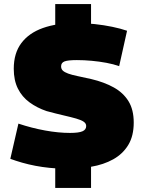

<svg xmlns="http://www.w3.org/2000/svg" viewBox="-20 -824 712 949"><path d="M294 10Q259 9 224 5.5Q189 2 155 -4.5Q121 -11 89.5 -20Q58 -29 31 -39L71 -213Q104 -202 137 -193.5Q170 -185 203 -179Q236 -173 267 -170Q298 -167 326 -167Q369 -167 387.5 -175Q406 -183 406 -201Q406 -214 393.5 -222.5Q381 -231 356.5 -238Q332 -245 295 -253.5Q258 -262 210 -275Q163 -291 126 -318Q89 -345 68.5 -386Q48 -427 48 -484Q48 -561 85.5 -611Q123 -661 192 -685.5Q261 -710 354 -710Q402 -710 448 -705Q494 -700 535 -691.5Q576 -683 608 -672L569 -497Q541 -507 506 -513.5Q471 -520 433.5 -523.5Q396 -527 360 -527Q316 -527 299 -520.5Q282 -514 282 -496Q282 -483 290.5 -475Q299 -467 316.5 -460.5Q334 -454 363 -448Q392 -442 432 -433Q495 -418 542 -392Q589 -366 615 -324Q641 -282 641 -218Q641 -152 614 -107.5Q587 -63 539.5 -36.5Q492 -10 429 0.5Q366 11 294 10ZM253 105V-10L430 -19V105ZM253 -680V-804H430V-690Z"/></svg>

Font: Georama Black
Style: Regular
Weight: 900
Designer: Jean-Baptiste Levee
Foundry: Production Type
Version: Version 1.001